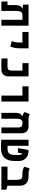

<svg xmlns="http://www.w3.org/2000/svg" viewBox="1720 -2372 662 4142"><g transform="rotate(90 2051.0 -301.0)"><path d="M533.7 0H407.7V-454.1H296.9Q259.3 -451.2 242.2 -432.1Q225.1 -413.1 220.5 -377.9Q215.8 -342.8 215.8 -291.5V0H12.7V-131.8H89.8V-300.8Q89.8 -351.6 99.1 -380.6Q108.4 -409.7 125.2 -425.5Q142.1 -441.4 164.1 -450.7V-456.1L79.6 -468.3V-585.9H533.7Z M980 -192.4 866.2 -224.6Q885.3 -266.6 891.4 -312Q897.5 -357.4 897.5 -414.1V-453.6H668.9V-585.9H1022.5V-414.1Q1022.5 -357.4 1014.2 -296.6Q1005.9 -235.8 980 -192.4Z M1241.2 0V-131.8H1429.7Q1502.4 -131.8 1502.4 -217.8V-454.1H1341.3V-585.9H1628.4V-161.1Q1628.4 -85.4 1590.1 -42.7Q1551.8 0 1484.4 0Z M2042.5 0V-454.1H1842.8V-585.9H2170.9V0Z M2855.5 -428.2V0H2729.5V-367.7Q2729.5 -453.6 2656.7 -453.6H2620.1Q2591.3 -453.6 2575.2 -439.7Q2559.1 -425.8 2551.8 -404.3Q2544.4 -382.8 2542.7 -359.1Q2541 -335.4 2541 -315.4V0H2415V-324.7Q2417 -375.5 2437.5 -407.5Q2458 -439.5 2489.3 -450.2V-454.1Q2464.4 -457 2437.7 -470.9Q2411.1 -484.9 2396.5 -497.1L2440.4 -611.8Q2451.7 -605 2477.8 -595.5Q2503.9 -585.9 2530.8 -585.9H2711.4Q2778.3 -585.9 2816.9 -544.2Q2855.5 -502.4 2855.5 -428.2Z M3149.4 9.8Q3128.9 9.8 3099.9 9Q3070.8 8.3 3042.5 6.1Q3014.2 3.9 2995.1 0V-585.9H3126V-133.3Q3141.6 -132.3 3154.5 -132.1Q3167.5 -131.8 3178.7 -131.8Q3237.8 -131.8 3268.8 -150.4Q3299.8 -168.9 3311.3 -205.6Q3322.8 -242.2 3322.8 -296.9V-346.2Q3322.8 -392.1 3316.7 -415Q3310.5 -438 3303.5 -445.8Q3296.4 -453.6 3292.5 -453.6Q3289.6 -441.9 3287.6 -431.9Q3285.6 -421.9 3282.5 -405.3Q3279.3 -388.7 3272.9 -356.9H3175.3Q3186 -433.1 3197.3 -492.9Q3208.5 -552.7 3218.3 -585.9Q3336.4 -585.9 3395 -526.6Q3453.6 -467.3 3453.6 -375V-296.9Q3453.6 -229 3439.9 -172.9Q3426.3 -116.7 3392.3 -75.7Q3358.4 -34.7 3299.3 -12.5Q3240.2 9.8 3149.4 9.8Z M4072.3 -104.5V0H3574.7V-131.8H3860.4V-311.5Q3860.4 -369.1 3851.6 -399.9Q3842.8 -430.7 3818.8 -442.4Q3794.9 -454.1 3749.5 -454.1H3708Q3666.5 -454.1 3632.1 -466.8Q3597.7 -479.5 3573.2 -497.1L3617.2 -611.8Q3628.4 -605 3654.5 -595.5Q3680.7 -585.9 3707.5 -585.9H3775.9Q3986.3 -585.9 3986.3 -395V-131.8Z"/></g></svg>

Font: Cascadia Code PL
Style: Bold
Weight: 700
Monospace: yes
Designer: Aaron Bell
Foundry: Saja Typeworks
Version: Version 2404.023; ttfautohint (v1.8.4)